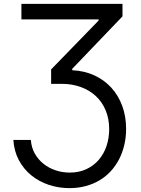

<svg xmlns="http://www.w3.org/2000/svg" viewBox="-20 -747 722 982"><path d="M48.3 -31.2H137.8Q140.6 7.5 158 38.4Q175.4 69.2 202.6 90.9Q229.8 112.6 264.4 124.1Q299 135.7 336.6 135.7Q384.2 135.7 421.5 118.3Q458.8 100.9 484.9 70.7Q511 40.5 524.7 0Q538.4 -40.5 538.4 -86.6Q538.4 -139.9 520.4 -182.7Q502.5 -225.5 470.3 -255.5Q438.2 -285.5 393.5 -301.8Q348.7 -318.2 295.5 -318.2H241.5V-392L484.4 -642V-647.7H89.5V-727.3H606.5V-663.4L349.4 -394.9V-387.8Q411.9 -384.9 462.9 -361.3Q513.8 -337.7 549.9 -297.9Q585.9 -258.2 605.5 -204.5Q625 -150.9 625 -88.1Q625 -45.5 615.9 -6.4Q606.9 32.7 589.7 66.4Q572.4 100.1 547.4 127.7Q522.4 155.2 490.2 174.5Q458.1 193.9 419 204.5Q380 215.2 335.2 215.2Q280.2 215.2 229.9 198.5Q179.7 181.8 140.4 150Q101.2 118.3 76.7 72.6Q52.2 27 48.3 -31.2Z"/></svg>

Font: Inter P
Style: Regular
Weight: 400
Designer: Rasmus Andersson
Foundry: rsms
Version: Version 3.018;git-588b23468